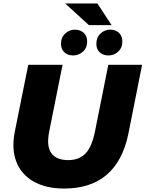

<svg xmlns="http://www.w3.org/2000/svg" viewBox="-20 -1074 840 1108"><path d="M350 14Q245 14 174 -26.5Q103 -67 74.5 -140Q46 -213 65 -312L143 -700H341L264 -315Q247 -230 276.5 -190Q306 -150 374 -150Q436 -150 473 -188Q510 -226 528 -315L605 -700H800L721 -303Q689 -146 596.5 -66Q504 14 350 14ZM606 -754Q575 -754 555.5 -772Q536 -790 536 -821Q536 -858 560 -880.5Q584 -903 616 -903Q647 -903 666.5 -884.5Q686 -866 686 -835Q686 -798 662 -776Q638 -754 606 -754ZM402 -754Q371 -754 351.5 -772Q332 -790 332 -821Q332 -858 356.5 -880.5Q381 -903 412 -903Q443 -903 463 -884.5Q483 -866 483 -835Q483 -798 458.5 -776Q434 -754 402 -754ZM493 -929 356 -1054H542L624 -929Z"/></svg>

Font: Montserrat ExtraBold
Style: Italic
Weight: 800
Italic angle: -11.3°
Designer: Julieta Ulanovsky
Foundry: Julieta Ulanovsky
Version: Version 9.000; ttfautohint (v1.8.4.7-5d5b)